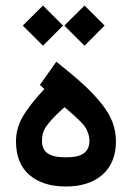

<svg xmlns="http://www.w3.org/2000/svg" viewBox="-20 -679 477 697"><path d="M218.8 -107.9Q265.1 -107.9 284.9 -123Q304.7 -138.2 304.7 -167.5Q304.7 -180.7 301 -192.1Q297.4 -203.6 292 -213.4Q286.6 -223.1 273.9 -236.1Q261.2 -249 249 -260Q236.8 -271 214.4 -290Q189.9 -268.1 176.5 -254.4Q163.1 -240.7 151.9 -225.8Q140.6 -210.9 136.5 -197.3Q132.3 -183.6 132.3 -167.5Q132.3 -137.2 152.6 -122.6Q172.9 -107.9 218.8 -107.9ZM192.4 -448.7Q248 -404.3 284.2 -371.1Q320.3 -337.9 348.1 -303.2Q376 -268.6 388.4 -235.4Q400.9 -202.1 400.9 -166Q400.9 -88.4 352.3 -45.2Q303.7 -2 218.8 -2Q135.3 -2 86.7 -43.9Q38.1 -85.9 38.1 -166Q38.1 -212.4 61.8 -254.2Q85.4 -295.9 141.1 -356L131.3 -364.7L124.5 -370.6L129.9 -377.9L178.7 -446.8L184.6 -455.1ZM289.6 -656.2 356.9 -588.9 359.9 -585.9 356.9 -583.5 289.6 -515.6 286.6 -513.2 284.2 -515.6 216.3 -583.5 213.9 -585.9 216.3 -588.9 284.2 -656.2 286.6 -659.2ZM138.7 -656.2 206.1 -588.9 209 -585.9 206.1 -583.5 138.7 -515.6 135.7 -513.2 133.3 -515.6 65.4 -583.5 63 -585.9 65.4 -588.9 133.3 -656.2 135.7 -659.2Z"/></svg>

Font: Samim WOL
Style: Medium-WOL
Weight: 500
Foundry: DejaVu fonts team - Redesigned by Saber Rastikerdar
Version: Version 4.0.0